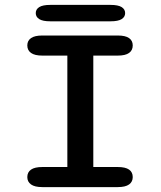

<svg xmlns="http://www.w3.org/2000/svg" viewBox="-20 -764 659 784"><path d="M152.5 0Q122 0 106.8 -10.8Q91.5 -21.5 91.5 -41Q91.5 -61 106.8 -71.5Q122 -82 152.5 -82H255V-537H152.5Q122 -537 106.8 -547.8Q91.5 -558.5 91.5 -578.5Q91.5 -598 106.8 -608.5Q122 -619 152.5 -619H461Q492 -619 507 -608.5Q522 -598 522 -578.5Q522 -558.5 507 -547.8Q492 -537 461 -537H361V-82H461Q492 -82 507 -71.5Q522 -61 522 -41Q522 -21.5 507 -10.8Q492 0 461 0ZM126 -710.5Q126 -726 140.2 -735Q154.5 -744 185 -744H431.5Q462.5 -744 476.8 -735Q491 -726 491 -710.5Q491 -695 476.8 -686Q462.5 -677 431.5 -677H185Q154.5 -677 140.2 -686Q126 -695 126 -710.5Z"/></svg>

Font: Sono ExtraLight Monospace Medium
Style: Regular
Weight: 500
Version: Version 2.112